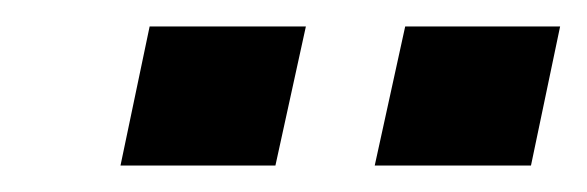

<svg xmlns="http://www.w3.org/2000/svg" viewBox="-20 -714 443 145"><path d="M263 -589 286 -694H403L381 -589ZM71 -589 93 -694H211L188 -589Z"/></svg>

Font: Saira SemiCondensed
Style: Bold Italic
Weight: 700
Width: 4
Italic angle: -12°
Designer: Hector Gatti with collaboration of the Omnibus-Type team
Foundry: Omnibus-Type
Version: Version 1.101